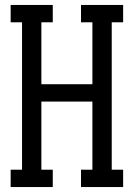

<svg xmlns="http://www.w3.org/2000/svg" viewBox="-20 -755 540 775"><path d="M23 0V-70H69V-665H23V-735H193V-665H147V-415H353V-665H307V-735H477V-665H431V-70H477V0H307V-70H353V-345H147V-70H193V0Z"/></svg>

Font: Iosevka Slab
Style: Regular
Weight: 400
Monospace: yes
Designer: Belleve Invis
Foundry: Belleve Invis
Version: Version 11.2.4; ttfautohint (v1.8.3)